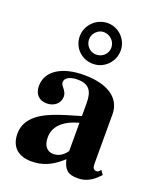

<svg xmlns="http://www.w3.org/2000/svg" viewBox="-142 -840 783 942"><g transform="rotate(20 250.0 -369.0)"><path d="M293 -97C271 -66 247 -57 223 -57C193 -57 171 -80 171 -124C171 -182 213 -223 293 -245ZM473 -64 463 -54C460 -51 457 -50 452 -50C438 -50 431 -61 431 -78V-339C431 -425 357 -473 235 -473C122 -473 44 -427 44 -347C44 -305 68 -279 109 -279C149 -279 177 -305 177 -339C177 -353 171 -365 158 -381C149 -391 147 -398 147 -404C147 -428 176 -441 212 -441C271 -441 293 -412 293 -348V-280C177 -247 130 -229 92 -204C47 -174 25 -136 25 -92C25 -18 71 14 135 14C193 14 239 -5 294 -55C305 -4 327 14 376 14C419 14 450 -2 488 -43ZM314 -644C314 -612 288 -587 254 -587C223 -587 197 -614 197 -646C197 -677 224 -704 253 -704C286 -704 314 -678 314 -644ZM362 -647C362 -705 314 -752 257 -752C198 -752 149 -703 149 -645C149 -585 196 -539 256 -539C315 -539 362 -588 362 -647Z"/></g></svg>

Font: XITS
Style: Bold
Weight: 700
Designer: MicroPress Inc., with final additions and corrections provided by Coen Hoffman, Elsevier (retired)
Version: Version 1.302